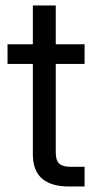

<svg xmlns="http://www.w3.org/2000/svg" viewBox="-20 -676 351 696"><path d="M99.1 -656.2V-515.6H7.3V-444.3H99.1V-116.2C99.1 -38.6 142.6 0 231 0H286.6V-71.3H238.8C196.3 -71.3 182.1 -85 182.1 -125V-444.3H286.6V-515.6H182.1V-656.2Z"/></svg>

Font: Raveo Display Display
Style: Regular
Weight: 400
Designer: Jakub Foglar, Rasmus Andersson (Inter)
Foundry: Jakubfoglar.com
Version: Version 1.100;Glyphs 3.2.3 (3260)